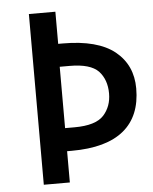

<svg xmlns="http://www.w3.org/2000/svg" viewBox="-53 -780 659 825"><g transform="rotate(-5 277.0 -368.0)"><path d="M102.5 -736.3Q131.8 -736.3 216.8 -736.3Q216.8 -701.2 216.8 -597.7Q221.7 -597.7 236.3 -597.7Q386.7 -597.7 460.9 -538.1Q534.2 -478.5 534.2 -377.9Q534.2 -258.8 460 -197.3Q384.8 -134.8 234.4 -134.8Q227.5 -134.8 214.8 -134.8Q214.8 -101.6 214.8 0Q186.5 0 102.5 0Q102.5 -183.6 102.5 -736.3ZM255.9 -234.4Q346.7 -234.4 381.8 -272.5Q416 -310.5 416 -366.2Q416 -425.8 381.8 -462.9Q346.7 -499 257.8 -499Q244.1 -499 214.8 -499Q214.8 -432.6 214.8 -234.4Q225.6 -234.4 255.9 -234.4Z"/></g></svg>

Font: Alata=Ham
Style: Regular
Weight: 400
Designer: Spyros Zevelakis, Eben Sorkin
Version: Version 1.004